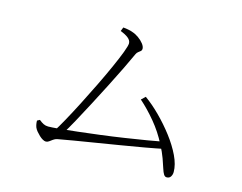

<svg xmlns="http://www.w3.org/2000/svg" viewBox="-92 -823 1184 939"><g transform="rotate(15 500.0 -353.5)"><path d="M416 -660 424 -680Q438 -679 452 -676Q466 -673 473 -670Q489 -665 505 -653.5Q521 -642 531.5 -628.5Q542 -615 542 -603Q542 -596 537 -591.5Q532 -587 525.5 -582.5Q519 -578 515 -569Q501 -538 478 -490.5Q455 -443 427 -388.5Q399 -334 370.5 -279.5Q342 -225 316.5 -178.5Q291 -132 272 -102H227Q244 -128 268 -171.5Q292 -215 319.5 -268.5Q347 -322 374 -377.5Q401 -433 423 -482Q445 -531 458 -565.5Q471 -600 471 -612Q471 -627 456 -639Q441 -651 416 -660ZM598 -362 618 -381Q656 -354 695.5 -314.5Q735 -275 769 -230.5Q803 -186 824 -142Q845 -98 845 -61Q845 -48 838.5 -37.5Q832 -27 818 -27Q809 -27 803 -36.5Q797 -46 791 -65Q785 -84 775 -112Q765 -140 746 -176Q718 -231 678.5 -278.5Q639 -326 598 -362ZM134 -131 147 -138Q159 -128 170 -122.5Q181 -117 194 -117Q210 -117 248.5 -120.5Q287 -124 339.5 -130Q392 -136 451.5 -143.5Q511 -151 570 -160Q629 -169 680.5 -177.5Q732 -186 767 -193L775 -159Q732 -150 675.5 -140Q619 -130 558 -120Q497 -110 439 -100.5Q381 -91 332.5 -83Q284 -75 253 -69Q243 -67 234 -60.5Q225 -54 217.5 -48.5Q210 -43 202 -43Q195 -43 186 -48Q177 -53 168 -61.5Q159 -70 151.5 -79Q144 -88 140 -97Q137 -105 135.5 -113.5Q134 -122 134 -131Z"/></g></svg>

Font: Noto Serif JP
Style: Regular
Weight: 200
Designer: Ryoko NISHIZUKA 西塚涼子 (kana & ideographs); Frank Grießhammer (Latin, Greek & Cyrillic); Wenlong ZHANG 张文龙 (bopomofo); San
Foundry: Adobe
Version: Version 2.001;hotconv 1.1.0;makeotfexe 2.6.0